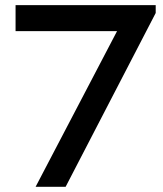

<svg xmlns="http://www.w3.org/2000/svg" viewBox="-20 -720 630 740"><path d="M117.2 0 431.2 -600.1H40V-700.2H580.1V-669.9L232.9 0Z"/></svg>

Font: Aldrich [RUS by Daymarius]
Style: Regular
Weight: 400
Designer: Matthew Desmond
Foundry: Matthew Desmond
Version: Version 1.002 August 24, 2018